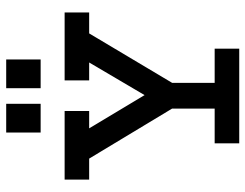

<svg xmlns="http://www.w3.org/2000/svg" viewBox="-107 -693 800 626"><g transform="rotate(-90 293.0 -380.0)"><path d="M20.5 -569.3H244.1V-489.3H187.5L295.9 -308.6L402.3 -489.3H343.8V-569.3H565.4V-489.3H497.1L335.9 -218.8V-80.1H447.3V0H138.7V-80.1H252V-218.8L88.9 -489.3H20.5ZM173.8 -647.5V-759.8H267.6V-647.5ZM318.4 -647.5V-759.8H412.1V-647.5Z"/></g></svg>

Font: Thabit-Bold
Style: Bold
Weight: 700
Designer: Regenerated by Nadim Shaikli
Foundry: MAK Alagha
Version: 0.01